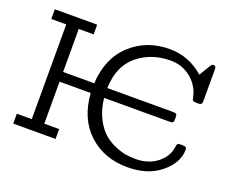

<svg xmlns="http://www.w3.org/2000/svg" viewBox="-114 -880 1292 1078"><g transform="rotate(20 532.0 -341.5)"><path d="M47.9 0V-59.1H137.2V-625H47.9V-683.1H300.8V-625H211.9V-368.2H397.9Q406.7 -522 501 -607.9Q595.2 -693.8 731.9 -693.8Q847.2 -693.8 936 -615.2Q979 -688.5 983.9 -691.9Q986.8 -693.8 994.1 -693.8Q1008.3 -693.8 1007.8 -672.9V-479Q1006.8 -469.2 1002 -465.1Q997.1 -460.9 982.9 -460.9Q964.8 -460.9 958 -463.4Q951.2 -465.8 949.7 -470.5Q948.2 -475.1 945.1 -490Q941.9 -504.9 935.1 -521Q913.1 -570.8 866.5 -602.8Q819.8 -634.8 758.8 -634.8Q642.6 -634.8 561.3 -567.4Q480 -500 476.1 -368.2H866.2Q884.3 -368.2 888.7 -364Q893.1 -359.9 893.1 -342.8V-332Q893.1 -317.9 887.9 -314Q882.8 -310.1 872.1 -310.1H478Q484.9 -244.1 510 -194.1Q535.2 -144 565.7 -116.9Q596.2 -89.8 634.5 -73.5Q672.9 -57.1 701.9 -52.5Q731 -47.9 759.8 -47.9Q835 -47.9 886.5 -86.9Q938 -126 946.8 -182.1Q947.8 -189 949 -192.9Q950.2 -196.8 950.7 -200.4Q951.2 -204.1 952.6 -205.6Q954.1 -207 954.6 -208.5Q955.1 -210 958 -210Q960.9 -210 962.4 -210.4Q963.9 -210.9 968.5 -210.9Q973.1 -210.9 976.1 -210.9H982.9Q997.1 -210.9 1002.4 -207.5Q1007.8 -204.1 1007.8 -192.9Q1007.8 -115.7 931.4 -52.2Q855 11.2 732.9 11.2Q592.8 11.2 500.5 -74.5Q408.2 -160.2 397.9 -310.1H211.9V-59.1H300.8V0Z"/></g></svg>

Font: CMU Concrete
Style: Roman
Weight: 500
Version: Version 0.7.0